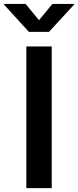

<svg xmlns="http://www.w3.org/2000/svg" viewBox="-65 -966 401 986"><path d="M200.7 -727.5V0H70.3V-727.5ZM66.4 -945.8 135.3 -862.3 204.1 -945.8H315.9V-942.9L186.5 -802.2H83.5L-44.9 -942.9V-945.8Z"/></svg>

Font: Inter 18pt SemiBold
Style: Regular
Weight: 600
Designer: Rasmus Andersson
Foundry: rsms
Version: Version 4.001;git-66647c0bb